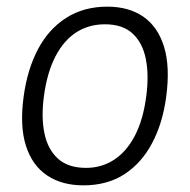

<svg xmlns="http://www.w3.org/2000/svg" viewBox="-20 -547 571 577"><path d="M230.5 10Q166 10 121.5 -19.8Q77 -49.5 58 -108.8Q39 -168 51 -256.5Q62 -338 94 -398.8Q126 -459.5 178.8 -493.2Q231.5 -527 302.5 -527Q367 -527 410.8 -496.8Q454.5 -466.5 473 -406.5Q491.5 -346.5 479.5 -256.5Q469 -177 437.2 -117Q405.5 -57 354 -23.5Q302.5 10 230.5 10ZM238.5 -42.5Q285.5 -42.5 323 -67Q360.5 -91.5 385.5 -139.5Q410.5 -187.5 419.5 -258Q428 -321 418.2 -369.8Q408.5 -418.5 378.5 -446.2Q348.5 -474 295.5 -474Q247 -474 209.2 -449.8Q171.5 -425.5 146.5 -377.2Q121.5 -329 112 -258Q103.5 -195 113.5 -146.5Q123.5 -98 154.2 -70.2Q185 -42.5 238.5 -42.5Z"/></svg>

Font: Public Sans Thin ExtraLight
Style: Italic
Weight: 250
Italic angle: -8°
Version: Version 2.001